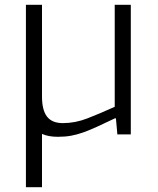

<svg xmlns="http://www.w3.org/2000/svg" viewBox="-20 -560 657 800"><path d="M88 -540H155V-158Q155 -101 176 -74Q197 -47 242 -47Q293 -47 343.5 -66.5Q394 -86 458 -115V-540H525V0H469L463 -67H459Q417 -47 385.5 -32.5Q354 -18 327.5 -8.5Q301 1 276 5.5Q251 10 221 10Q182 10 155 -2V220H88Z"/></svg>

Font: EncodeSans
Style: Light
Weight: 300
Designer: Pablo Impallari, Andres Torresi
Foundry: Pablo Impallari, Andres Torresi
Version: Version 1.000; ttfautohint (v1.4.1)